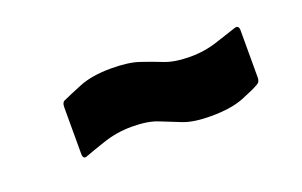

<svg xmlns="http://www.w3.org/2000/svg" viewBox="-36 -478 561 357"><g transform="rotate(-20 244.5 -299.5)"><path d="M337 -226Q303 -226 282.5 -234Q262 -242 242.5 -250Q223 -258 191 -258Q162 -258 135 -249Q108 -240 95 -235Q86 -231 86 -243V-335Q86 -345 92 -347Q103 -352 128.5 -362.5Q154 -373 192 -373Q226 -373 247 -366Q268 -359 288 -351Q308 -343 339 -343Q368 -343 394.5 -352Q421 -361 434 -365Q443 -368 443 -357V-264Q443 -255 437 -252Q427 -246 402 -236Q377 -226 337 -226Z"/></g></svg>

Font: Sofia Sans Condensed Black
Style: Italic
Weight: 900
Italic angle: -9°
Version: Version 4.100